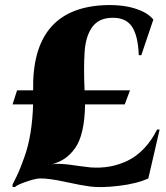

<svg xmlns="http://www.w3.org/2000/svg" viewBox="-20 -735 660 765"><path d="M606 -219H616L571 -24Q525 -3 453.5 5.5Q382 14 338 8Q306 4 239.5 -10.5Q173 -25 137 -24Q119 -23 83 -10.5Q47 2 40 10H30V0Q46 -31 54 -49Q62 -67 77.5 -110Q93 -153 101.5 -205.5Q110 -258 112 -319H30L48 -375H112Q106 -697 388 -714Q462 -718 515 -702Q568 -686 591 -657L543 -515H533Q530 -594 505 -630Q480 -666 425 -664Q373 -663 347 -626.5Q321 -590 317 -526.5Q313 -463 317 -375H498L477 -319H319Q318 -258 308 -214.5Q298 -171 279 -144.5Q260 -118 237.5 -103Q215 -88 183 -79Q196 -83 219 -82Q242 -81 256 -79Q270 -77 296 -73.5Q322 -70 340 -68Q380 -65 417 -71.5Q454 -78 489 -95Q524 -112 554 -143.5Q584 -175 606 -219Z"/></svg>

Font: Cinzel Decorative Black
Style: Regular
Weight: 900
Designer: Natanael Gama
Version: Version 1.001;PS 001.001;hotconv 1.0.56;makeotf.lib2.0.21325